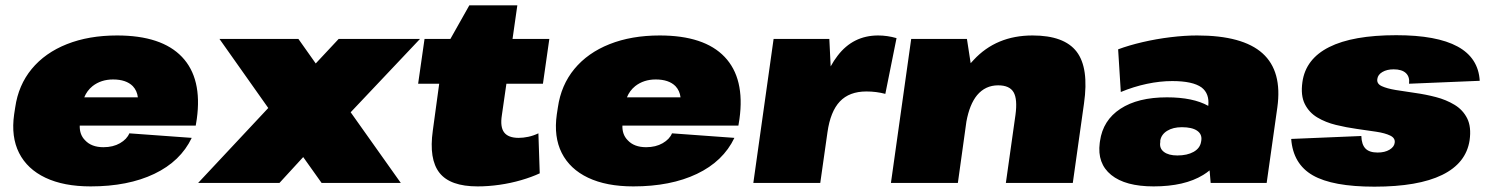

<svg xmlns="http://www.w3.org/2000/svg" viewBox="-20 -686 5575 720"><path d="M320 13Q219 13 150.5 -19.5Q82 -52 51.5 -112.5Q21 -173 33 -257L37 -283Q49 -367 99 -427.5Q149 -488 231 -520.5Q313 -553 419 -553Q586 -553 662.5 -472.5Q739 -392 718 -240L714 -215H279Q278 -181 299 -160Q323 -134 368 -134Q404 -134 430 -149Q456 -164 465 -186L699 -169Q657 -81 558.5 -34Q460 13 320 13ZM296 -321H497Q494 -346 478 -363Q453 -388 404 -388Q359 -388 327 -363Q306 -346 296 -321Z M803 -540H1099L1164 -448L1250 -540H1555L1295 -265L1483 0H1186L1117 -97L1028 0H723L986 -281Z M1771 13Q1668 13 1628 -38Q1588 -89 1603 -196L1627 -372H1548L1572 -540H1669L1740 -666H1920L1902 -540H2040L2016 -372H1879L1862 -254Q1855 -210 1870.5 -189.5Q1886 -169 1925 -169Q1942 -169 1961 -173Q1980 -177 1999 -186L2004 -36Q1974 -22 1934.5 -10.5Q1895 1 1853 7Q1811 13 1771 13Z M2355 13Q2254 13 2185.5 -19.5Q2117 -52 2086.5 -112.5Q2056 -173 2068 -257L2072 -283Q2084 -367 2134 -427.5Q2184 -488 2266 -520.5Q2348 -553 2454 -553Q2621 -553 2697.5 -472.5Q2774 -392 2753 -240L2749 -215H2314Q2313 -181 2334 -160Q2358 -134 2403 -134Q2439 -134 2465 -149Q2491 -164 2500 -186L2734 -169Q2692 -81 2593.5 -34Q2495 13 2355 13ZM2331 -321H2532Q2529 -346 2513 -363Q2488 -388 2439 -388Q2394 -388 2362 -363Q2341 -346 2331 -321Z M2881 -540H3090L3095 -437Q3107 -459 3121 -477Q3179 -553 3273 -553Q3290 -553 3307.5 -550.5Q3325 -548 3342 -543L3300 -334Q3266 -343 3229 -343Q3165 -343 3129.5 -305.5Q3094 -268 3083 -190L3056 0H2805Z M3788 -255Q3796 -314 3781 -340Q3766 -366 3723 -366Q3675 -366 3644 -329Q3616 -295 3604 -230L3572 0H3321L3397 -540H3606L3620 -449Q3625 -455 3631 -461Q3716 -553 3852 -553Q3971 -553 4017.5 -492Q4064 -431 4045 -298L4003 0H3752Z M4306 13Q4200 13 4147 -30Q4094 -73 4104 -150L4105 -157Q4116 -235 4181.5 -278Q4247 -321 4356 -321Q4454 -321 4511 -289Q4516 -335 4486 -358Q4453 -382 4376 -382Q4330 -382 4280.5 -371.5Q4231 -361 4183 -341L4173 -501Q4213 -516 4264.5 -528Q4316 -540 4369.5 -546.5Q4423 -553 4469 -553Q4640 -553 4714.5 -486Q4789 -419 4770 -283L4730 0H4520L4516 -47Q4505 -38 4492 -30Q4422 13 4306 13ZM4395 -103Q4432 -103 4456 -116.5Q4480 -130 4484 -154L4485 -160Q4488 -183 4469 -196Q4450 -209 4412 -209Q4379 -209 4357 -195.5Q4335 -182 4331 -159V-153Q4327 -130 4344.5 -116.5Q4362 -103 4395 -103Z M5134 14Q4977 14 4903 -28.5Q4829 -71 4822 -165L5085 -176Q5086 -144 5100.5 -129Q5115 -114 5146 -114Q5173 -114 5190.5 -124.5Q5208 -135 5210 -150Q5213 -168 5193.5 -177.5Q5174 -187 5141 -192Q5108 -197 5068.5 -202.5Q5029 -208 4990 -217.5Q4951 -227 4920 -245.5Q4889 -264 4873 -296Q4857 -328 4864 -378Q4876 -465 4964.5 -509.5Q5053 -554 5216 -554Q5368 -554 5446 -511.5Q5524 -469 5529 -383L5264 -372Q5267 -398 5252 -412Q5237 -426 5206 -426Q5181 -426 5164 -416Q5147 -406 5145 -390Q5142 -372 5161.5 -363Q5181 -354 5214 -348.5Q5247 -343 5286.5 -337.5Q5326 -332 5364.5 -322Q5403 -312 5434.5 -293Q5466 -274 5482 -242Q5498 -210 5491 -160Q5478 -74 5388 -30Q5298 14 5134 14Z"/></svg>

Font: Pathway Extreme 8pt Thin 12pt Black
Style: Italic
Weight: 900
Italic angle: -8°
Version: Version 1.001;gftools[0.9.26]